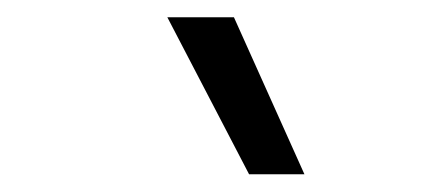

<svg xmlns="http://www.w3.org/2000/svg" viewBox="-20 -828 492 222"><path d="M268 -626.5 173.5 -808H250.5L332 -626.5Z"/></svg>

Font: Encode Sans Cnd
Style: Regular
Weight: 400
Width: 3
Designer: Multiple Designers
Foundry: Impallari Type
Version: Version 3.002; ttfautohint (v1.8.3) -l 8 -r 50 -G 200 -x 14 